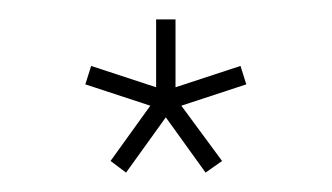

<svg xmlns="http://www.w3.org/2000/svg" viewBox="-20 -730 342 198"><path d="M110 -552 94 -564 135 -621 68 -643 74 -662 141 -640V-710H161V-640L228 -662L234 -643L167 -621L209 -564L192 -552L151 -609Z"/></svg>

Font: Raleway
Style: Thin
Weight: 100
Designer: Matt McInerney, Pablo Impallari, Rodrigo Fuenzalida
Foundry: Matt McInerney, Pablo Impallari, Rodrigo Fuenzalida
Version: Version 3.000